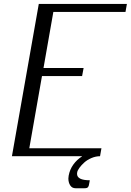

<svg xmlns="http://www.w3.org/2000/svg" viewBox="-20 -812 680 998"><path d="M406.2 0H42L181.6 -791.5H639.6L632.3 -750H257.3L206.1 -458.5H414.6L406.7 -416.5H198.2L132.3 -41.5H507.3L500 0Q477.5 0 455.3 9.5Q433.1 19 418 32.7Q402.8 46.4 392.8 60.3Q382.8 74.2 381.3 83.5Q380.9 87.4 380.4 91.3Q380.4 125 446.8 125L442.9 146Q441.9 150.9 441.2 153.6Q440.4 156.2 438 159.9Q435.5 163.6 430.9 165Q426.3 166.5 418.9 166.5H373Q354.5 166.5 345 151.6Q335.4 136.7 335.4 115.7Q335.9 108.4 336.9 101.1Q342.8 68.8 361.3 43.2Q379.9 17.6 406.2 1Z"/></svg>

Font: Resagnicto
Style: Italic
Weight: 500
Italic angle: -10°
Version: Version 0.999